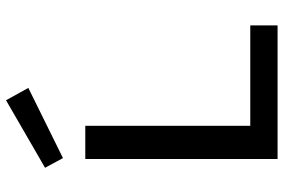

<svg xmlns="http://www.w3.org/2000/svg" viewBox="-176 -790 965 654"><g transform="rotate(-90 307.0 -462.5)"><path d="M93 0V-655H206V-93H548V0ZM96 -731 63 -792 293 -925 335 -849Z"/></g></svg>

Font: Intel One Mono Medium
Style: Regular
Weight: 500
Monospace: yes
Designer: Fred Shallcrass
Foundry: Frere-Jones Type LLC
Version: Version 1.400;hotconv 1.1.0;makeotfexe 2.6.0;FJTRelease1.4